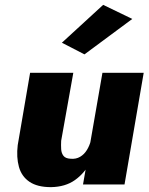

<svg xmlns="http://www.w3.org/2000/svg" viewBox="-20 -760 612 791"><path d="M322 0H493L572 -460H402ZM232 -180 282 -460H104L53 -162Q47 -112 58 -72.5Q69 -33 101.5 -11Q134 11 190 11Q249 10 288.5 -18Q328 -46 351.5 -91Q375 -136 384 -187L354 -180Q349 -160 338 -142Q327 -124 310 -114Q293 -104 271 -106Q250 -107 241.5 -118Q233 -129 232 -145.5Q231 -162 232 -180ZM525 -682 405 -740 235 -584 328 -536Z"/></svg>

Font: Jost ExtraBold
Style: Italic
Weight: 800
Italic angle: -5°
Version: Version 3.710